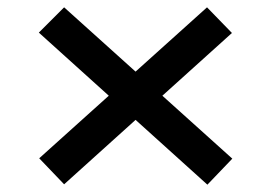

<svg xmlns="http://www.w3.org/2000/svg" viewBox="-20 -573 740 524"><path d="M546 -69 86 -484 155 -553 614 -140ZM155 -70 87 -141 545 -553 613 -483Z"/></svg>

Font: BioRhyme SemiExpanded Medium
Style: Regular
Weight: 500
Width: 6
Designer: Aoife Mooney
Foundry: Aoife Mooney Type
Version: Version 1.600;gftools[0.9.33]